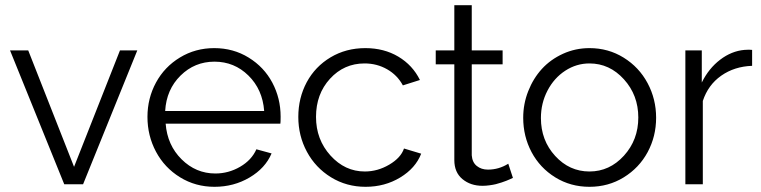

<svg xmlns="http://www.w3.org/2000/svg" viewBox="-20 -717 2962 747"><path d="M230 0 19 -521H89.8L268.1 -67.9L446.8 -521H514.2L303.2 0Z M814.5 9.8Q740.7 9.8 680.4 -27.3Q620.1 -64.5 586.9 -126.7Q553.7 -189 553.7 -262.2Q553.7 -334.5 586.9 -395.8Q620.1 -457 680.2 -493.4Q740.2 -529.8 813.5 -529.8Q887.7 -529.8 947.5 -492.9Q1007.3 -456.1 1039.6 -395.3Q1071.8 -334.5 1071.8 -263.2Q1071.8 -240.7 1070.8 -235.8H624.5Q630.9 -152.3 686.5 -97.2Q742.2 -42 817.9 -42Q869.1 -42 914.1 -68.1Q959 -94.2 977.5 -136.2L1036.6 -120.1Q1012.2 -62.5 950.9 -26.4Q889.6 9.8 814.5 9.8ZM622.6 -285.2H1007.8Q1001.5 -369.1 946.5 -423.1Q891.6 -477.1 814.5 -477.1Q737.3 -477.1 682.4 -422.9Q627.4 -368.7 622.6 -285.2Z M1402.3 9.8Q1328.1 9.8 1267.8 -27.3Q1207.5 -64.5 1174.1 -126.5Q1140.6 -188.5 1140.6 -262.2Q1140.6 -335.9 1173.3 -397Q1206.1 -458 1266.1 -493.9Q1326.2 -529.8 1401.4 -529.8Q1474.1 -529.8 1529.8 -496.6Q1585.4 -463.4 1613.8 -405.8L1547.4 -384.8Q1525.9 -424.8 1486.1 -447.5Q1446.3 -470.2 1398.4 -470.2Q1318.4 -470.2 1263.9 -410.6Q1209.5 -351.1 1209.5 -262.2Q1209.5 -174.3 1265.6 -112.1Q1321.8 -49.8 1399.4 -49.8Q1449.2 -49.8 1494.4 -76.4Q1539.6 -103 1551.8 -139.2L1618.7 -119.1Q1596.7 -62.5 1536.9 -26.4Q1477.1 9.8 1402.3 9.8Z M1975.6 -24.9Q1975.1 -24.4 1965.6 -20.3Q1956.1 -16.1 1950 -13.7Q1943.8 -11.2 1931.6 -7.1Q1919.4 -2.9 1909.2 -0.5Q1898.9 2 1884.8 3.9Q1870.6 5.9 1857.4 5.9Q1810.5 5.9 1779.1 -20.3Q1747.6 -46.4 1747.6 -94.2V-466.8H1675.3V-521H1747.6V-696.8H1815.4V-521H1935.5V-466.8H1815.4V-112.8Q1817.4 -85.4 1835 -71.3Q1852.5 -57.1 1878.4 -57.1Q1920.9 -57.1 1957.5 -80.1Z M2015.6 -258.8Q2015.6 -313 2035.2 -362.5Q2054.7 -412.1 2088.4 -449Q2122.1 -485.8 2170.4 -507.8Q2218.8 -529.8 2273.4 -529.8Q2346.7 -529.8 2406.5 -492.7Q2466.3 -455.6 2499.5 -393.6Q2532.7 -331.5 2532.7 -258.8Q2532.7 -186.5 2499.8 -125.2Q2466.8 -64 2407 -27.1Q2347.2 9.8 2273.4 9.8Q2199.7 9.8 2140.1 -27.1Q2080.6 -64 2048.1 -125.2Q2015.6 -186.5 2015.6 -258.8ZM2273.4 -470.2Q2222.7 -470.2 2179.2 -441.9Q2135.7 -413.6 2110.1 -364.5Q2084.5 -315.4 2084.5 -257.8Q2084.5 -170.9 2139.9 -110.4Q2195.3 -49.8 2273.4 -49.8Q2351.6 -49.8 2407.5 -111.3Q2463.4 -172.9 2463.4 -259.8Q2463.4 -346.7 2407.5 -408.4Q2351.6 -470.2 2273.4 -470.2Z M2906.2 -460.9Q2837.4 -458.5 2786.1 -422.6Q2734.9 -386.7 2714.4 -324.2V0H2646.5V-521H2710.4V-396Q2737.3 -450.7 2781.7 -484.6Q2826.2 -518.6 2876.5 -522.9Q2896 -524.4 2906.2 -522.9Z"/></svg>

Font: Rawline
Style: Regular
Weight: 400
Designer: Matt McInerney, Pablo Impallari, Rodrigo Fuenzalida
Foundry: Matt McInerney, Pablo Impallari, Rodrigo Fuenzalida
Version: Version 4.020;PS 004.020;hotconv 1.0.88;makeotf.lib2.5.64775